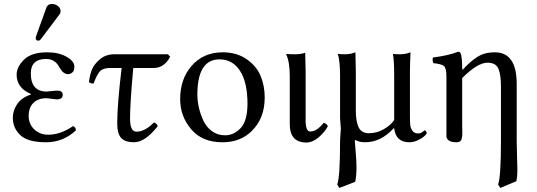

<svg xmlns="http://www.w3.org/2000/svg" viewBox="-20 -700 2680 958"><path d="M240.2 -680.2Q256.3 -680.2 269.3 -669.7Q282.2 -659.2 282.2 -645Q282.2 -633.8 275.9 -627L184.1 -504.9Q178.2 -497.1 171.9 -497.1Q157.7 -497.1 158.2 -509.8Q158.2 -513.7 160.2 -520L211.9 -663.1Q218.3 -680.2 240.2 -680.2ZM123 -121.1Q123 -81.1 151.1 -54.4Q179.2 -27.8 220.2 -27.8Q282.2 -27.8 344.2 -70.8Q358.4 -65.9 358.9 -49.8Q294.9 10.3 209 9.8Q119.1 9.8 81.5 -25.6Q43.9 -61 43.9 -112.8Q43.9 -147 64.9 -179.4Q85.9 -211.9 134.8 -229V-231Q63 -260.7 63 -327.1Q63 -366.2 100.1 -402.6Q137.2 -439 215.8 -439Q272 -439 311.5 -417Q351.1 -395 351.1 -367.2Q351.1 -347.2 341.1 -338.6Q331.1 -330.1 318.8 -330.1Q295.9 -330.1 276.9 -362.8Q255.9 -405.8 210 -405.8Q133.8 -405.8 133.8 -334Q133.8 -243.2 212.9 -243.2L236.8 -245.6Q260.7 -248 264.2 -248Q293 -248 293 -227.1Q293 -204.1 263.2 -204.1Q259.3 -204.1 238 -207Q216.8 -210 211.9 -210Q169.9 -210 146.5 -186.5Q123 -163.1 123 -121.1Z M550.8 -429.2H817.9L829.1 -417Q799.3 -360.8 747.1 -360.8H645Q628.9 -185.1 628.9 -107.9Q628.9 -43 661.1 -43Q703.1 -43 748 -88.9Q763.2 -84 767.1 -70.8Q704.1 10.3 647.9 9.8Q605 9.8 585 -11.2Q564.9 -32.2 564.9 -85Q564.9 -177.7 586.9 -360.8H530.8Q495.6 -360.8 480.2 -345.9Q464.8 -331.1 446.8 -283.2Q428.7 -283.2 423.8 -291Q427.7 -324.2 438.2 -351.6Q448.7 -378.9 478.3 -404.1Q507.8 -429.2 550.8 -429.2Z M878.9 -205.1Q878.9 -304.2 934.1 -369.1Q993.7 -439 1090.8 -439Q1162.6 -439 1212.2 -403.6Q1261.7 -368.2 1281.2 -319.1Q1300.8 -270 1300.8 -213.9Q1300.8 -109.4 1235.8 -45.9Q1178.7 10.3 1088.9 9.8Q988.8 9.8 933.8 -55.2Q878.9 -120.1 878.9 -205.1ZM1075.7 -403.8Q964.8 -403.8 964.8 -228Q964.8 -195.8 972.4 -162.8Q980 -129.9 994.9 -97.9Q1009.8 -65.9 1037.8 -45.4Q1065.9 -24.9 1103 -24.9Q1147 -24.9 1180.9 -61Q1214.8 -97.2 1214.8 -182.1Q1214.8 -289.1 1177.7 -346.4Q1140.6 -403.8 1075.7 -403.8Z M1425.8 -321.8Q1425.8 -391.6 1407.7 -429.2L1409.7 -431.2Q1421.9 -429.2 1452.6 -429.2Q1482.4 -429.2 1502.9 -437Q1504.9 -375 1504.9 -342.8V-99.1Q1504.9 -43.9 1527.8 -43.9Q1561 -43.9 1594.7 -86.9Q1611.8 -83 1615.7 -69.8Q1597.7 -37.6 1568.1 -13.2Q1538.6 11.2 1508.8 11.2Q1425.8 11.2 1425.8 -81.1Z M1944.3 -60.1Q1880.4 9.8 1801.8 9.8Q1772.9 9.8 1751.5 -2Q1751.5 -2 1751 0.5Q1750.5 2.9 1750.5 4.9Q1750.5 9.8 1754.6 57.4Q1758.8 105 1758.8 136.2Q1758.8 175.3 1752.4 207L1673.3 237.8L1662.6 220.2Q1676.8 183.1 1676.8 6.8Q1676.8 -7.3 1678.7 -28.1Q1680.7 -48.8 1680.7 -59.1Q1680.7 -64 1678.7 -83Q1676.8 -102.1 1676.8 -111.8V-321.8Q1676.8 -396 1665.5 -431.2Q1677.7 -429.2 1700.7 -429.2Q1728.5 -429.2 1753.4 -439Q1755.4 -375 1755.4 -342.8V-148.9Q1755.4 -93.8 1769.5 -64.5Q1783.7 -35.2 1820.8 -35.2Q1858.9 -35.2 1893.8 -54.7Q1928.7 -74.2 1946.8 -101.1V-321.8Q1946.8 -398.9 1940.4 -431.2Q1952.6 -429.2 1975.6 -429.2Q2003.4 -429.2 2028.3 -439Q2025.4 -375 2025.4 -342.8V-121.1Q2025.4 -92.3 2026.9 -76.7Q2028.3 -61 2037.8 -47.6Q2047.4 -34.2 2065.4 -34.2Q2079.6 -34.2 2088.6 -42Q2097.7 -49.8 2098.6 -49.8Q2101.6 -49.8 2105.5 -44.9Q2109.4 -40 2109.4 -35.2Q2109.4 -32.2 2098.4 -21.7Q2087.4 -11.2 2065.9 -0.7Q2044.4 9.8 2022.5 9.8Q1954.6 9.8 1946.8 -60.1Z M2286.1 -357.9Q2287.1 -351.6 2288.6 -352.1Q2309.1 -374 2323.2 -386.7Q2337.4 -399.4 2357.4 -413.1Q2377.4 -426.8 2399.9 -432.9Q2422.4 -439 2449.2 -439Q2558.1 -439 2558.1 -280.8V5.9Q2558.1 32.7 2559.8 79.3Q2561.5 126 2561.5 144Q2561.5 184.1 2556.2 204.1L2476.1 237.8L2465.3 220.2Q2479.5 183.1 2479.5 5.9V-269Q2479.5 -327.1 2466.8 -357.2Q2454.1 -387.2 2412.1 -387.2Q2362.8 -387.2 2286.1 -310.5V-71.8Q2286.1 -66.9 2286.6 -50Q2287.1 -33.2 2286.6 -26.1Q2286.1 -19 2283.7 -8.5Q2281.2 2 2274.7 5.9Q2268.1 9.8 2257.3 9.8Q2213.4 9.8 2207.5 -17.1V-71.8V-316.9Q2207.5 -358.9 2195.8 -369.9Q2184.1 -380.9 2142.1 -384.8Q2136.2 -401.9 2140.1 -413.1Q2218.3 -422.9 2266.1 -441.9Q2273.9 -441.9 2278.3 -434.1Q2286.1 -416 2286.1 -357.9Z"/></svg>

Font: Linux Libertine Capitals
Style: Small Caps
Weight: 400
Designer: Philipp H. Poll
Foundry: Philipp H. Poll
Version: Version 5.1.3